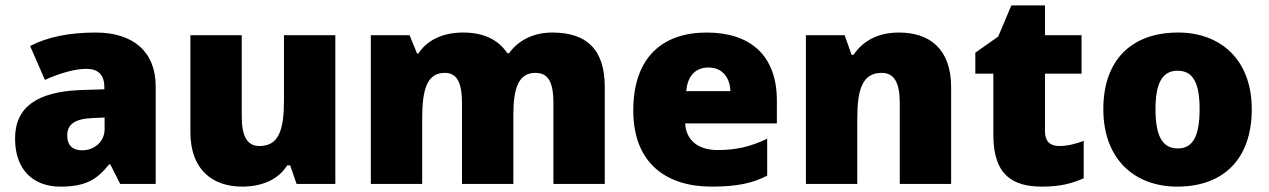

<svg xmlns="http://www.w3.org/2000/svg" viewBox="-20 -777 4718 714"><path d="M336 -656C236 -656 156 -639 92 -606L147 -480C201 -504 257 -521 301 -521C342 -521 368 -502 368 -453V-445L276 -442C120 -435 36 -380 36 -262C36 -141 108 -83 204 -83C296 -83 339 -107 386 -166H390L427 -93H559V-456C559 -584 476 -656 336 -656ZM325 -338 369 -340V-297C369 -250 331 -218 285 -218C252 -218 230 -235 230 -273C230 -313 255 -335 325 -338Z M1227 -646H1036V-404C1036 -294 1017 -234 945 -234C898 -234 879 -272 879 -344V-646H688V-286C688 -144 772 -83 881 -83C949 -83 1013 -106 1048 -162H1059L1083 -93H1227Z M2034 -656C1965 -656 1908 -628 1873 -579H1867C1834 -627 1783 -656 1702 -656C1620 -656 1565 -623 1536 -578H1531L1503 -646H1359V-93H1550V-335C1550 -445 1568 -506 1634 -506C1677 -506 1698 -474 1698 -394V-93H1889V-351C1889 -450 1909 -506 1971 -506C2015 -506 2038 -478 2038 -394V-93H2229V-453C2229 -595 2160 -656 2034 -656Z M2608 -656C2445 -656 2335 -565 2335 -366C2335 -169 2459 -83 2626 -83C2722 -83 2780 -96 2833 -124V-261C2772 -232 2718 -219 2649 -219C2571 -219 2531 -260 2528 -318H2869V-403C2869 -572 2769 -656 2608 -656ZM2615 -526C2667 -526 2695 -487 2696 -438H2532C2537 -499 2570 -526 2615 -526Z M3323 -656C3245 -656 3189 -625 3154 -573H3147L3121 -646H2977V-93H3168V-335C3168 -445 3187 -506 3259 -506C3306 -506 3326 -468 3326 -395V-93H3517V-453C3517 -595 3437 -656 3323 -656Z M3918 -234C3885 -234 3866 -252 3866 -288V-503H4002V-646H3866V-757H3741L3692 -641L3607 -581V-503H3674V-275C3674 -125 3747 -83 3855 -83C3927 -83 3968 -96 4010 -114V-253C3979 -242 3952 -234 3918 -234Z M4635 -371C4635 -554 4520 -656 4361 -656C4188 -656 4083 -554 4083 -371C4083 -186 4198 -83 4358 -83C4530 -83 4635 -186 4635 -371ZM4277 -371C4277 -465 4301 -514 4359 -514C4419 -514 4441 -465 4441 -371C4441 -276 4419 -225 4360 -225C4300 -225 4277 -276 4277 -371Z"/></svg>

Font: Noto Sans Telugu UI Black
Style: Regular
Weight: 900
Designer: Jelle Bosma - Monotype Design Team
Foundry: Monotype Imaging Inc.
Version: Version 2.005